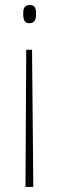

<svg xmlns="http://www.w3.org/2000/svg" viewBox="-20 -547 234 761"><path d="M123 -493C123 -515 118 -527 98 -527C75 -527 72 -511 72 -493C72 -467 78 -455 97 -455C117 -455 123 -469 123 -493ZM84 -350 81 194H112L107 -350Z"/></svg>

Font: Noto Sans Arabic UI XCn Th
Style: Regular
Weight: 100
Width: 2
Designer: Monotype Design Team, Nadine Chahine and Nizar Qandah
Foundry: Monotype Imaging Inc.
Version: Version 2.010